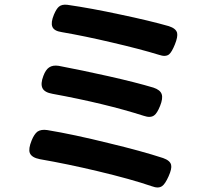

<svg xmlns="http://www.w3.org/2000/svg" viewBox="-20 -789 911 837"><path d="M642 23Q552 -8 405 -43Q275 -74 154 -95Q118 -102 110 -122Q103 -140 118 -177Q129 -204 143 -215Q159 -226 186 -222Q301 -203 454 -165Q596 -131 691 -100Q722 -89 726 -70Q730 -54 715 -20.5Q700 13 687 22Q671 34 642 23ZM607 -284Q438 -338 209 -380Q174 -386 165 -405Q156 -424 169 -458Q179 -485 194 -495Q210 -506 236 -502Q336 -483 452 -457Q572 -430 649 -407Q679 -397 685 -378Q691 -360 678 -327.5Q665 -295 652 -286Q636 -274 607 -284ZM673 -550Q592 -575 467 -604Q348 -632 249 -649Q215 -654 208 -673Q201 -691 215 -725Q226 -751 237 -760Q250 -771 274 -768Q378 -753 503 -726Q632 -699 716 -675Q747 -665 752 -646Q756 -629 742.5 -595.5Q729 -562 717 -552Q702 -540 673 -550Z"/></svg>

Font: GenSenRounded JP B
Style: Regular
Weight: 700
Version: Version 1.501;PS 1;hotconv 16.6.51;makeotf.lib2.5.65220